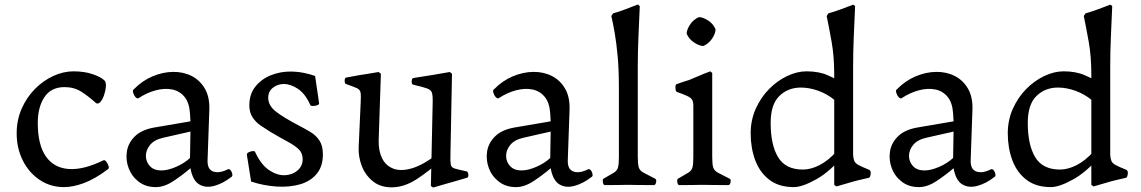

<svg xmlns="http://www.w3.org/2000/svg" viewBox="-20 -832 5135 864"><path d="M268 10Q207 10 158.5 -22.5Q110 -55 82.5 -110Q55 -165 55 -232Q55 -292 77.5 -343Q100 -394 137 -431.5Q174 -469 219.5 -490Q265 -511 311 -511Q360 -511 397.5 -498Q435 -485 450 -470Q458 -462 456.5 -442.5Q455 -423 448 -403Q441 -383 430.5 -372Q420 -361 410 -370Q379 -398 346.5 -419Q314 -440 270 -440Q210 -440 180 -395Q150 -350 150 -279Q150 -180 186.5 -128Q223 -76 289.5 -71.5Q356 -67 444 -110Q451 -114 458 -105Q465 -96 468.5 -85Q472 -74 465 -70Q408 -27 358.5 -8.5Q309 10 268 10Z M582 -430Q620 -469 666.5 -488.5Q713 -508 759 -508.5Q805 -509 842.5 -490Q880 -471 902 -433Q924 -395 922 -338L914 -110Q913 -69 940 -60Q967 -51 1005 -70Q1012 -73 1018 -65.5Q1024 -58 1025.5 -48Q1027 -38 1020 -35Q983 -6 944 4.5Q905 15 876 -2.5Q847 -20 837 -75Q801 -44 760 -17Q719 10 681 10Q636 10 604.5 -14Q573 -38 559 -75Q545 -112 551 -150.5Q557 -189 587 -218.5Q617 -248 673 -258L837 -286L835 -321Q832 -370 810 -396.5Q788 -423 754 -429.5Q720 -436 680.5 -425.5Q641 -415 603 -390Q597 -387 589.5 -395.5Q582 -404 579 -415.5Q576 -427 582 -430ZM714 -212Q674 -203 655 -179.5Q636 -156 636.5 -129.5Q637 -103 655 -84Q673 -65 706 -65Q735 -65 772 -81Q809 -97 835 -121L837 -240Z M1091 -135Q1090 -142 1098.5 -146.5Q1107 -151 1116.5 -152Q1126 -153 1128 -148Q1155 -90 1191.5 -66Q1228 -42 1262 -43.5Q1296 -45 1319 -65Q1342 -85 1342 -115Q1342 -143 1324.5 -160Q1307 -177 1274.5 -194.5Q1242 -212 1196 -239Q1175 -252 1153 -267Q1131 -282 1116.5 -304Q1102 -326 1102 -358Q1102 -408 1129 -442Q1156 -476 1198 -493Q1240 -510 1286 -510Q1318 -510 1347.5 -504Q1377 -498 1398 -490L1416 -367Q1417 -362 1407.5 -358.5Q1398 -355 1388 -355Q1378 -355 1376 -360Q1354 -410 1321 -432Q1288 -454 1257 -454Q1230 -454 1208.5 -437.5Q1187 -421 1187 -392Q1187 -357 1221.5 -330Q1256 -303 1325 -267Q1352 -253 1377 -238Q1402 -223 1417.5 -199.5Q1433 -176 1433 -137Q1433 -83 1405 -49.5Q1377 -16 1330 -2.5Q1283 11 1225.5 7.5Q1168 4 1110 -15Z M1742 11Q1691 11 1657 -17Q1623 -45 1607.5 -86.5Q1592 -128 1594 -170L1603 -369Q1605 -402 1602.5 -415.5Q1600 -429 1585.5 -435.5Q1571 -442 1537 -454Q1531 -456 1531 -469Q1531 -482 1538 -483Q1579 -491 1595 -493.5Q1611 -496 1624 -498L1684 -508L1694 -500L1684 -200Q1683 -153 1699.5 -119.5Q1716 -86 1750.5 -73Q1785 -60 1835 -75Q1885 -90 1950 -140L1974 -119Q1910 -61 1854 -25Q1798 11 1742 11ZM1929 12 1919 5 1927 -369Q1928 -402 1923.5 -415Q1919 -428 1900.5 -434.5Q1882 -441 1839 -451Q1832 -453 1832.5 -466.5Q1833 -480 1841 -481Q1877 -487 1897 -490Q1917 -493 1929 -495Q1941 -497 1952 -499L2004 -508L2014 -500L2007 -137Q2006 -105 2008.5 -91.5Q2011 -78 2026.5 -73.5Q2042 -69 2079 -61Q2086 -60 2087.5 -47Q2089 -34 2081 -32Q2038 -19 2021.5 -14.5Q2005 -10 1991 -6Z M2203 -430Q2241 -469 2287.5 -488.5Q2334 -508 2380 -508.5Q2426 -509 2463.5 -490Q2501 -471 2523 -433Q2545 -395 2543 -338L2535 -110Q2534 -69 2561 -60Q2588 -51 2626 -70Q2633 -73 2639 -65.5Q2645 -58 2646.5 -48Q2648 -38 2641 -35Q2604 -6 2565 4.5Q2526 15 2497 -2.5Q2468 -20 2458 -75Q2422 -44 2381 -17Q2340 10 2302 10Q2257 10 2225.5 -14Q2194 -38 2180 -75Q2166 -112 2172 -150.5Q2178 -189 2208 -218.5Q2238 -248 2294 -258L2458 -286L2456 -321Q2453 -370 2431 -396.5Q2409 -423 2375 -429.5Q2341 -436 2301.5 -425.5Q2262 -415 2224 -390Q2218 -387 2210.5 -395.5Q2203 -404 2200 -415.5Q2197 -427 2203 -430ZM2335 -212Q2295 -203 2276 -179.5Q2257 -156 2257.5 -129.5Q2258 -103 2276 -84Q2294 -65 2327 -65Q2356 -65 2393 -81Q2430 -97 2456 -121L2458 -240Z M2731 -760 2739 -772Q2768 -780 2795 -790.5Q2822 -801 2851 -812L2859 -804Q2856 -736 2853 -667Q2850 -598 2850 -530V-125Q2850 -93 2854.5 -78.5Q2859 -64 2876 -55Q2893 -46 2928 -28Q2935 -25 2932.5 -12Q2930 1 2922 1Q2874 1 2855.5 0.5Q2837 0 2822 0H2790Q2777 0 2760.5 0.5Q2744 1 2702 1Q2695 1 2693 -12Q2691 -25 2696 -28Q2728 -46 2742.5 -55Q2757 -64 2761 -78.5Q2765 -93 2765 -125V-435Q2765 -519 2759.5 -578.5Q2754 -638 2746.5 -681.5Q2739 -725 2731 -760Z M3145 -625Q3128 -625 3104.5 -640Q3081 -655 3070 -680Q3070 -698 3085 -721Q3100 -744 3125 -755Q3142 -755 3165.5 -740.5Q3189 -726 3200 -700Q3200 -682 3185 -659Q3170 -636 3145 -625ZM3125 0Q3112 0 3095.5 0.5Q3079 1 3037 1Q3030 1 3028 -12Q3026 -25 3031 -28Q3063 -46 3077.5 -55Q3092 -64 3096 -78.5Q3100 -93 3100 -125V-356Q3100 -374 3094.5 -383Q3089 -392 3073.5 -399.5Q3058 -407 3027 -418Q3020 -420 3019.5 -435.5Q3019 -451 3024 -453Q3029 -455 3041 -459Q3053 -463 3064.5 -467Q3076 -471 3081 -472Q3126 -491 3144 -498.5Q3162 -506 3176 -511L3185 -504V-125Q3185 -93 3189.5 -78.5Q3194 -64 3210.5 -55Q3227 -46 3263 -28Q3270 -25 3267.5 -12Q3265 1 3257 1Q3209 1 3190.5 0.5Q3172 0 3157 0Z M3358 -232Q3358 -292 3381 -343Q3404 -394 3441 -431.5Q3478 -469 3522.5 -490Q3567 -511 3609 -511Q3665 -511 3704.5 -493.5Q3744 -476 3763 -465L3738 -380Q3703 -409 3662.5 -423.5Q3622 -438 3584 -438Q3526 -438 3487 -400Q3448 -362 3448 -279Q3448 -180 3481.5 -124.5Q3515 -69 3593 -69Q3629 -69 3668 -89Q3707 -109 3744 -150L3783 -140Q3716 -60 3653 -25Q3590 10 3552 10Q3485 10 3442 -23Q3399 -56 3378.5 -111Q3358 -166 3358 -232ZM3700 -760 3708 -772Q3737 -780 3763.5 -790Q3790 -800 3819 -811L3828 -805Q3825 -736 3822 -667.5Q3819 -599 3819 -530V-135Q3820 -118 3824.5 -107.5Q3829 -97 3844 -89Q3859 -81 3891 -68Q3900 -64 3898 -49Q3896 -34 3890 -32Q3884 -31 3870.5 -27.5Q3857 -24 3843 -21Q3829 -18 3823 -16L3744 7L3734 0V-495Q3734 -578 3722.5 -642.5Q3711 -707 3700 -760Z M4016 -430Q4054 -469 4100.5 -488.5Q4147 -508 4193 -508.5Q4239 -509 4276.5 -490Q4314 -471 4336 -433Q4358 -395 4356 -338L4348 -110Q4347 -69 4374 -60Q4401 -51 4439 -70Q4446 -73 4452 -65.5Q4458 -58 4459.5 -48Q4461 -38 4454 -35Q4417 -6 4378 4.5Q4339 15 4310 -2.5Q4281 -20 4271 -75Q4235 -44 4194 -17Q4153 10 4115 10Q4070 10 4038.5 -14Q4007 -38 3993 -75Q3979 -112 3985 -150.5Q3991 -189 4021 -218.5Q4051 -248 4107 -258L4271 -286L4269 -321Q4266 -370 4244 -396.5Q4222 -423 4188 -429.5Q4154 -436 4114.5 -425.5Q4075 -415 4037 -390Q4031 -387 4023.5 -395.5Q4016 -404 4013 -415.5Q4010 -427 4016 -430ZM4148 -212Q4108 -203 4089 -179.5Q4070 -156 4070.5 -129.5Q4071 -103 4089 -84Q4107 -65 4140 -65Q4169 -65 4206 -81Q4243 -97 4269 -121L4271 -240Z M4515 -232Q4515 -292 4538 -343Q4561 -394 4598 -431.5Q4635 -469 4679.5 -490Q4724 -511 4766 -511Q4822 -511 4861.5 -493.5Q4901 -476 4920 -465L4895 -380Q4860 -409 4819.5 -423.5Q4779 -438 4741 -438Q4683 -438 4644 -400Q4605 -362 4605 -279Q4605 -180 4638.5 -124.5Q4672 -69 4750 -69Q4786 -69 4825 -89Q4864 -109 4901 -150L4940 -140Q4873 -60 4810 -25Q4747 10 4709 10Q4642 10 4599 -23Q4556 -56 4535.5 -111Q4515 -166 4515 -232ZM4857 -760 4865 -772Q4894 -780 4920.5 -790Q4947 -800 4976 -811L4985 -805Q4982 -736 4979 -667.5Q4976 -599 4976 -530V-135Q4977 -118 4981.5 -107.5Q4986 -97 5001 -89Q5016 -81 5048 -68Q5057 -64 5055 -49Q5053 -34 5047 -32Q5041 -31 5027.5 -27.5Q5014 -24 5000 -21Q4986 -18 4980 -16L4901 7L4891 0V-495Q4891 -578 4879.5 -642.5Q4868 -707 4857 -760Z"/></svg>

Font: Anvers
Style: Regular
Weight: 400
Designer: Ishtar van Looy
Version: Version 1.000